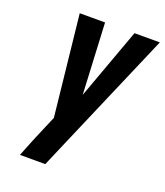

<svg xmlns="http://www.w3.org/2000/svg" viewBox="-136 -827 790 919"><g transform="rotate(20 259.5 -367.5)"><path d="M203 0H74Q90 -42 107.5 -84Q125 -126 143 -168L166 -222L111 -735H240L258 -373L390 -735H519L257 -126Z"/></g></svg>

Font: Iosevka Extrabold Oblique
Style: Regular
Weight: 800
Italic angle: -9°
Monospace: yes
Designer: Belleve Invis
Foundry: Belleve Invis
Version: Version 32.5.0; ttfautohint (v1.8.4)